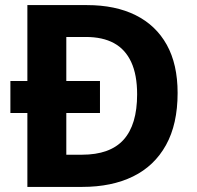

<svg xmlns="http://www.w3.org/2000/svg" viewBox="-20 -734 772 754"><path d="M321.3 -714Q433.2 -714 512.8 -674.3Q592.4 -634.6 635 -558Q677.5 -481.4 677.5 -368.9Q677.5 -246.4 631.8 -164.2Q586.1 -82 502.3 -41Q418.5 0 302.9 0H87.5V-290.2H20.8V-415.8H87.5V-714ZM317.4 -588.8H240.4V-415.8H372.6V-290.2H240.4V-126.4H301.7Q412.3 -126.4 465.4 -185.4Q518.5 -244.4 518.5 -363.4Q518.5 -440.1 495.3 -490.2Q472.2 -540.2 427.7 -564.5Q383.3 -588.8 317.4 -588.8Z"/></svg>

Font: Noto Sans Khmer UI
Style: Regular
Weight: 400
Designer: Danh Hong and the Monotype Design Team
Foundry: Monotype Imaging Inc.
Version: Version 2.002